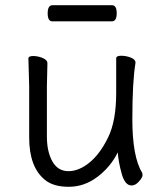

<svg xmlns="http://www.w3.org/2000/svg" viewBox="-20 -699 630 737"><path d="M162 -456 160 -368V-175Q160 -117 181 -79.5Q202 -42 242.5 -42Q283 -42 323.5 -75Q364 -108 395 -171.5Q426 -235 426 -342V-475Q426 -485 445 -485Q464 -485 482 -478Q500 -471 500 -459V-457Q488 -385 488 -241Q488 -97 526 -35Q527 -33 527 -25.5Q527 -18 513.5 -2.5Q500 13 485 13Q460 13 447.5 -31Q435 -75 432 -114Q405 -59 354.5 -20.5Q304 18 244 18Q184 18 152 -9Q92 -58 92 -171V-368L89 -474Q89 -484 107 -484Q125 -484 143.5 -476.5Q162 -469 162 -456ZM409 -617H181Q163 -617 163 -648Q163 -679 182 -679H410Q428 -679 428 -648Q428 -617 409 -617Z"/></svg>

Font: ToneOZ-Pinyin-WenKai-Regular
Style: Regular
Weight: 400
Designer: Fontworks Inc.
Foundry: ToneOZ
Version: Version 0.240331